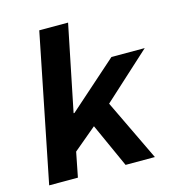

<svg xmlns="http://www.w3.org/2000/svg" viewBox="-105 -791 818 883"><g transform="rotate(-15 304.5 -350.0)"><path d="M20.9 0H157.7L180.9 -117.9L341.8 -252.7L608.8 -496.1H450.2L219.3 -291.5H215.3L298.6 -700.5H161.4L20.9 0ZM281.3 -228.9 384.7 0H524.2L369.6 -322.4L281.3 -228.9Z"/></g></svg>

Font: Source Code Variable
Style: Italic
Weight: 400
Italic angle: -11°
Monospace: yes
Designer: Paul D. Hunt, Teo Tuominen
Foundry: Adobe Systems Incorporated
Version: Version 1.005;PS 1.0;hotconv 16.6.54;makeotf.lib2.5.65590